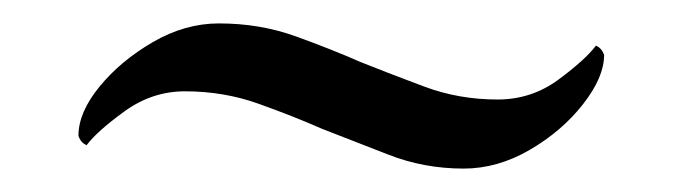

<svg xmlns="http://www.w3.org/2000/svg" viewBox="-20 -377 577 164"><path d="M255 -267Q230 -278 200.5 -288.5Q171 -299 138 -299Q110 -299 86.5 -282Q63 -265 54 -253Q49 -255 47 -261Q47 -281 65 -303Q83 -325 110.5 -341Q138 -357 167 -357Q202 -357 232.5 -346Q263 -335 288 -324Q313 -314 342.5 -303Q372 -292 405 -292Q434 -292 457 -309Q480 -326 489 -338Q494 -336 496 -330Q496 -311 478 -288Q460 -265 432.5 -249Q405 -233 376 -233Q342 -233 311.5 -245Q281 -257 255 -267Z"/></svg>

Font: Amiri
Style: Bold
Weight: 700
Designer: Khaled Hosny
Version: Version 0.113